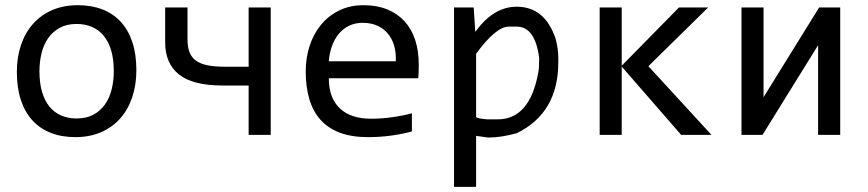

<svg xmlns="http://www.w3.org/2000/svg" viewBox="-20 -519 3339 739"><path d="M504.9 -249C504.9 -289.4 499.8 -325.2 489.5 -356.4C479.2 -387.7 464.4 -413.8 445.1 -434.8C425.7 -455.8 402.1 -471.8 374.3 -482.7C346.4 -493.6 314.9 -499 279.8 -499C243 -499 210.1 -492.8 181.2 -480.2C152.2 -467.7 127.6 -450.1 107.4 -427.5C87.2 -404.9 71.8 -377.8 61 -346.4C50.3 -315 44.9 -280.3 44.9 -242.2C44.9 -201.5 50 -165.5 60.3 -134.3C70.6 -103 85.4 -76.8 104.7 -55.7C124.1 -34.5 147.7 -18.5 175.5 -7.6C203.4 3.3 234.9 8.8 270 8.8C306.8 8.8 339.7 2.5 368.7 -10C397.6 -22.5 422.2 -40.1 442.4 -62.7C462.6 -85.4 478 -112.5 488.8 -144.3C499.5 -176 504.9 -210.9 504.9 -249ZM418 -245.1C418 -220.7 415.3 -197.5 409.9 -175.5C404.5 -153.6 396.1 -134.3 384.5 -117.7C373 -101.1 358.2 -87.8 340.1 -77.9C322 -68 300.3 -63 274.9 -63C252.8 -63 232.9 -66.8 215.3 -74.5C197.8 -82.1 182.8 -93.5 170.4 -108.6C158 -123.8 148.5 -142.7 141.8 -165.5C135.2 -188.3 131.8 -214.8 131.8 -245.1C131.8 -269.2 134.5 -292.2 139.9 -314.2C145.3 -336.2 153.7 -355.5 165.3 -372.1C176.8 -388.7 191.7 -401.9 209.7 -411.9C227.8 -421.8 249.5 -426.8 274.9 -426.8C296.7 -426.8 316.5 -422.9 334.2 -415.3C352 -407.6 367 -396.2 379.4 -381.1C391.8 -366 401.3 -347.1 408 -324.5C414.6 -301.8 418 -275.4 418 -245.1Z M937 -189.9V0H1022V-490.2H937V-262.2H844.7C819 -262.2 797.1 -264 779.1 -267.6C761 -271.2 746.2 -277.1 734.6 -285.4C723.1 -293.7 714.7 -304.5 709.5 -317.9C704.3 -331.2 701.7 -347.7 701.7 -367.2V-490.2H615.7V-356C615.7 -301.9 633.5 -260.7 668.9 -232.4C704.4 -204.1 760.1 -189.9 835.9 -189.9Z M1591.8 -271C1591.8 -305.8 1587.2 -337.3 1577.9 -365.5C1568.6 -393.6 1554.9 -417.6 1536.9 -437.3C1518.8 -456.9 1496.6 -472.2 1470.2 -482.9C1443.8 -493.7 1413.6 -499 1379.4 -499C1344.2 -499 1312.8 -492.2 1285.2 -478.5C1257.5 -464.8 1234.1 -446.4 1215.1 -423.1C1196 -399.8 1181.6 -372.8 1171.6 -342C1161.7 -311.3 1156.7 -278.6 1156.7 -244.1C1156.7 -204.4 1161.4 -168.9 1170.7 -137.5C1179.9 -106 1194.3 -79.5 1213.6 -57.9C1233 -36.2 1257.8 -19.7 1288.1 -8.3C1318.4 3.1 1354.5 8.8 1396.5 8.8C1427.7 8.8 1457.9 6.8 1487.1 2.7C1516.2 -1.4 1542.3 -6.7 1565.4 -13.2V-83C1555 -80.1 1543.7 -77.4 1531.5 -75C1519.3 -72.5 1506.5 -70.3 1493.2 -68.4C1479.8 -66.4 1466 -64.9 1451.7 -63.7C1437.3 -62.6 1423 -62 1408.7 -62C1356 -62 1315.6 -75.4 1287.6 -102.3C1259.6 -129.2 1245.6 -167.6 1245.6 -217.8H1589.8C1590.5 -224.9 1591 -232.6 1591.3 -240.7C1591.6 -248.9 1591.8 -259 1591.8 -271ZM1503.4 -283.2H1245.6C1247.2 -305 1251.5 -325 1258.3 -343.3C1265.1 -361.5 1274.1 -377.1 1285.2 -390.1C1296.2 -403.2 1309.4 -413.2 1324.7 -420.4C1340 -427.6 1356.9 -431.2 1375.5 -431.2C1397 -431.2 1415.9 -427.5 1432.1 -420.2C1448.4 -412.8 1462 -402.7 1472.9 -389.6C1483.8 -376.6 1491.9 -361.1 1497.1 -343C1502.3 -325 1504.4 -305 1503.4 -283.2Z M1812.5 3.9C1819.3 4.9 1834.6 7 1858.4 10.3H1861.8C1893.1 10.3 1928.7 4.7 1968.8 -6.3C2075.5 -58.1 2128.9 -149.3 2128.9 -279.8V-296.4C2128.9 -318.8 2125.5 -343.3 2118.7 -369.6C2091 -452 2041 -493.2 1968.8 -493.2C1910.2 -493.2 1857.9 -462.1 1812 -399.9L1809.1 -397L1808.6 -408.2L1803.2 -490.2H1727.5V200.2H1812.5ZM1812.5 -312C1863.3 -381.7 1905.3 -416.5 1938.5 -416.5H1968.8C2016 -416.5 2044.8 -376.5 2055.2 -296.4V-293C2055.2 -267.3 2054 -249.5 2051.8 -239.7C2029.9 -119.6 1977.9 -59.6 1895.5 -59.6H1855.5C1833.3 -61.2 1819 -64 1812.5 -67.9Z M2718.3 0 2475.6 -264.2 2705.6 -490.2H2593.3L2373 -266.1V-490.2H2288.1V0H2373V-262.7L2601.6 0Z M2918.9 -490.2H2834V0H2915L3128.9 -345.2V0H3213.9V-490.2H3132.8L2918.9 -145Z"/></svg>

Font: CodeNewRoman Nerd Font Mono
Style: Regular
Weight: 400
Monospace: yes
Designer: Sam Radian
Foundry: Code New Roman
Version: Version 2.00 November 29, 2014;Nerd Fonts 3.2.1